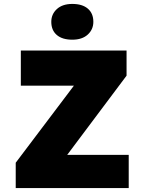

<svg xmlns="http://www.w3.org/2000/svg" viewBox="-20 -957 734 977"><path d="M60 0V-129L356 -521H86V-700H624V-572L322 -169H635V0ZM348 -755Q297 -755 269 -779Q241 -803 241 -846Q241 -885 269.5 -911Q298 -937 348 -937Q399 -937 427 -913Q455 -889 455 -846Q455 -807 426.5 -781Q398 -755 348 -755Z"/></svg>

Font: Lexend ExtraBold
Style: Regular
Weight: 800
Designer: Bonnie Shaver-Troup, Thomas Jockin
Foundry: Lexend
Version: Version 1.007; ttfautohint (v1.8.3)